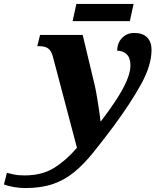

<svg xmlns="http://www.w3.org/2000/svg" viewBox="-191 -713 821 973"><path d="M-62 240Q-92 240 -120.5 235Q-149 230 -171 222L-156 163Q-144 166 -121.5 171Q-99 176 -68 176Q21 176 82 138.5Q143 101 199 36L77 -426Q69 -456 53 -467.5Q37 -479 8 -479H-2L12 -536H228L289 -281Q295 -255 301 -218.5Q307 -182 312 -148.5Q317 -115 318 -99H321Q361 -151 395 -202.5Q429 -254 449.5 -300Q470 -346 470 -381Q470 -419 451.5 -437.5Q433 -456 403 -456Q403 -495 427.5 -520.5Q452 -546 489 -546Q533 -546 555 -523Q577 -500 577 -461Q577 -383 525 -288Q473 -193 383 -71Q326 5 279 63Q232 121 183.5 160.5Q135 200 76 220Q17 240 -62 240ZM177 -606 196 -693H486L467 -606Z"/></svg>

Font: Noto Serif ExtraBold
Style: Italic
Weight: 800
Italic angle: -12°
Designer: Monotype Design Team
Foundry: Monotype Imaging Inc.
Version: Version 2.013